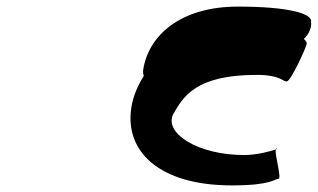

<svg xmlns="http://www.w3.org/2000/svg" viewBox="-20 -862 963 582"><path d="M378 -535C358 -404 461 -300 683 -300C804 -300 812 -320 824 -320C835 -320 812 -394 816 -409C802 -404 758 -392 721 -392C579 -392 479 -458 504 -514C535 -569 573 -635 758 -635C829 -635 837 -615 849 -615C861 -615 908 -717 910 -730C910 -733 907 -739 901 -744C916 -758 925 -777 923 -796C927 -821 854 -842 701 -842C529 -842 430 -756 414 -650C413 -643 414 -637 416 -632C397 -602 383 -569 378 -535ZM816 -409C820 -411 821 -412 818 -412C817 -412 816 -411 816 -409Z"/></svg>

Font: Ampere
Style: UltExtIta
Weight: 400
Version: Version 1